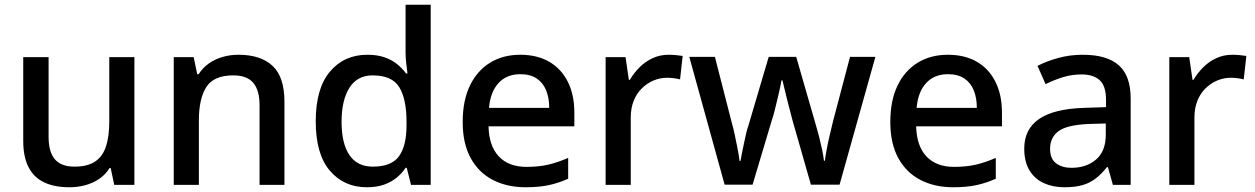

<svg xmlns="http://www.w3.org/2000/svg" viewBox="-20 -780 5295 810"><path d="M547 -539V0H462L447 -71H442Q425 -43 398 -25Q371 -7 339 1.5Q307 10 273 10Q210 10 166.5 -10.5Q123 -31 100.5 -74.5Q78 -118 78 -186V-539H185V-202Q185 -139 211.5 -108Q238 -77 294 -77Q350 -77 382 -99Q414 -121 427.5 -163.5Q441 -206 441 -266V-539Z M986 -549Q1080 -549 1130 -502Q1180 -455 1180 -351V0H1075V-336Q1075 -399 1048.5 -430.5Q1022 -462 964 -462Q882 -462 850.5 -413Q819 -364 819 -272V0H713V-539H797L812 -467H818Q836 -495 862 -513Q888 -531 920 -540Q952 -549 986 -549Z M1528 10Q1431 10 1371.5 -60Q1312 -130 1312 -268Q1312 -407 1372 -478Q1432 -549 1530 -549Q1571 -549 1601.5 -538.5Q1632 -528 1654.5 -510Q1677 -492 1693 -470H1699Q1697 -484 1694 -510.5Q1691 -537 1691 -558V-760H1797V0H1714L1696 -72H1691Q1676 -49 1653.5 -30.5Q1631 -12 1600 -1Q1569 10 1528 10ZM1553 -77Q1631 -77 1663 -120.5Q1695 -164 1695 -251V-267Q1695 -362 1664.5 -412Q1634 -462 1552 -462Q1487 -462 1454 -409.5Q1421 -357 1421 -266Q1421 -175 1454 -126Q1487 -77 1553 -77Z M2175 -549Q2246 -549 2297 -519.5Q2348 -490 2375.5 -435Q2403 -380 2403 -305V-247H2041Q2043 -164 2084.5 -120Q2126 -76 2201 -76Q2253 -76 2293.5 -85.5Q2334 -95 2377 -114V-26Q2337 -8 2295.5 1Q2254 10 2197 10Q2119 10 2059 -21Q1999 -52 1965.5 -113.5Q1932 -175 1932 -265Q1932 -356 1962.5 -419Q1993 -482 2047.5 -515.5Q2102 -549 2175 -549ZM2175 -467Q2118 -467 2083.5 -430Q2049 -393 2043 -325H2297Q2297 -367 2284 -399Q2271 -431 2244 -449Q2217 -467 2175 -467Z M2801 -549Q2815 -549 2832 -547.5Q2849 -546 2860 -544L2849 -445Q2838 -448 2823 -450Q2808 -452 2795 -452Q2765 -452 2737.5 -440.5Q2710 -429 2688 -407.5Q2666 -386 2653.5 -355Q2641 -324 2641 -284V0H2535V-539H2619L2633 -443H2637Q2654 -472 2678 -496Q2702 -520 2733 -534.5Q2764 -549 2801 -549Z M3324 -270Q3319 -290 3312.5 -314Q3306 -338 3300 -362.5Q3294 -387 3289 -408Q3284 -429 3281 -441H3277Q3275 -429 3270.5 -408Q3266 -387 3260 -362.5Q3254 -338 3248 -313.5Q3242 -289 3235 -269L3155 -1H3037L2888 -540H2996L3066 -267Q3074 -239 3080.5 -208Q3087 -177 3092.5 -148.5Q3098 -120 3100 -101H3104Q3106 -114 3110 -133.5Q3114 -153 3118.5 -174.5Q3123 -196 3127.5 -216Q3132 -236 3137 -249L3223 -540H3339L3423 -249Q3429 -229 3436 -201.5Q3443 -174 3448.5 -147.5Q3454 -121 3456 -102H3460Q3462 -119 3467 -146.5Q3472 -174 3479.5 -206Q3487 -238 3494 -267L3566 -540H3673L3522 -1H3401Z M3979 -549Q4050 -549 4101 -519.5Q4152 -490 4179.5 -435Q4207 -380 4207 -305V-247H3845Q3847 -164 3888.5 -120Q3930 -76 4005 -76Q4057 -76 4097.5 -85.5Q4138 -95 4181 -114V-26Q4141 -8 4099.5 1Q4058 10 4001 10Q3923 10 3863 -21Q3803 -52 3769.5 -113.5Q3736 -175 3736 -265Q3736 -356 3766.5 -419Q3797 -482 3851.5 -515.5Q3906 -549 3979 -549ZM3979 -467Q3922 -467 3887.5 -430Q3853 -393 3847 -325H4101Q4101 -367 4088 -399Q4075 -431 4048 -449Q4021 -467 3979 -467Z M4548 -549Q4650 -549 4700 -504.5Q4750 -460 4750 -365V0H4675L4654 -75H4650Q4627 -46 4602.5 -27Q4578 -8 4546.5 1Q4515 10 4470 10Q4422 10 4383.5 -7.5Q4345 -25 4323 -61.5Q4301 -98 4301 -153Q4301 -235 4363.5 -278Q4426 -321 4554 -325L4646 -328V-358Q4646 -418 4619 -442Q4592 -466 4543 -466Q4501 -466 4463 -454Q4425 -442 4391 -425L4357 -502Q4395 -522 4444.5 -535.5Q4494 -549 4548 -549ZM4573 -257Q4481 -253 4445.5 -226.5Q4410 -200 4410 -152Q4410 -110 4435.5 -91Q4461 -72 4500 -72Q4563 -72 4604 -107Q4645 -142 4645 -212V-259Z M5179 -549Q5193 -549 5210 -547.5Q5227 -546 5238 -544L5227 -445Q5216 -448 5201 -450Q5186 -452 5173 -452Q5143 -452 5115.5 -440.5Q5088 -429 5066 -407.5Q5044 -386 5031.5 -355Q5019 -324 5019 -284V0H4913V-539H4997L5011 -443H5015Q5032 -472 5056 -496Q5080 -520 5111 -534.5Q5142 -549 5179 -549Z"/></svg>

Font: Noto Sans Devanagari Medium
Style: Regular
Weight: 500
Version: Version 2.003